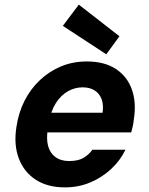

<svg xmlns="http://www.w3.org/2000/svg" viewBox="-20 -799 645 831"><path d="M261 12Q186 12 135 -21Q84 -54 61.5 -113Q39 -172 51 -249Q60 -311 86 -362.5Q112 -414 153 -452.5Q194 -491 245 -512Q296 -533 356 -533Q432 -533 481.5 -500.5Q531 -468 551 -411Q571 -354 559 -281Q558 -268 555 -254.5Q552 -241 548 -226H146L161 -311H424Q429 -346 419.5 -370.5Q410 -395 389 -408Q368 -421 338 -421Q304 -421 274 -404Q244 -387 222.5 -354Q201 -321 192 -270L187 -241Q180 -199 188 -168Q196 -137 219.5 -119.5Q243 -102 279 -102Q318 -102 341 -115.5Q364 -129 380 -151H523Q501 -105 461.5 -68Q422 -31 371 -9.5Q320 12 261 12ZM440 -564 252 -687 321 -779 497 -642Z"/></svg>

Font: DM Sans 10pt ExtraBold
Style: Italic
Weight: 800
Italic angle: -10°
Version: Version 4.004;gftools[0.9.30]